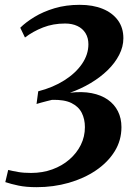

<svg xmlns="http://www.w3.org/2000/svg" viewBox="-20 -768 556 796"><path d="M132 8Q88 8 57 1.5Q26 -5 2 -13L14 -63.5Q32 -59 54.8 -55Q77.5 -51 109 -51Q156.5 -51 197 -65.8Q237.5 -80.5 267.8 -106.8Q298 -133 315 -167.2Q332 -201.5 332 -241Q332 -274 319 -300Q306 -326 276.2 -340.8Q246.5 -355.5 195.5 -354Q185 -351.5 173.2 -348.5Q161.5 -345.5 150.5 -342.5Q139.5 -339.5 131.5 -337L138.5 -389.5Q199.5 -405 246.5 -434.8Q293.5 -464.5 320 -503.2Q346.5 -542 346.5 -584.5Q346.5 -611 334.5 -630.5Q322.5 -650 300.8 -660.2Q279 -670.5 250 -670.5Q200 -670.5 158.5 -654.2Q117 -638 83.5 -612.5L64 -653Q86.5 -675.5 122.5 -697.5Q158.5 -719.5 206 -733.8Q253.5 -748 310.5 -748Q365 -748 405.5 -731.5Q446 -715 468.8 -684Q491.5 -653 491.5 -609.5Q491.5 -574.5 474.2 -540.8Q457 -507 426.5 -477.2Q396 -447.5 355.8 -423.5Q315.5 -399.5 270 -383.5Q320.5 -389.5 360 -381.8Q399.5 -374 427 -354.8Q454.5 -335.5 469 -306.5Q483.5 -277.5 483.5 -241Q483.5 -185.5 455 -140Q426.5 -94.5 377.2 -61.2Q328 -28 264.8 -10Q201.5 8 132 8Z"/></svg>

Font: Merriweather 72pt
Style: Bold Italic
Weight: 700
Italic angle: -7.8°
Version: Version 2.101